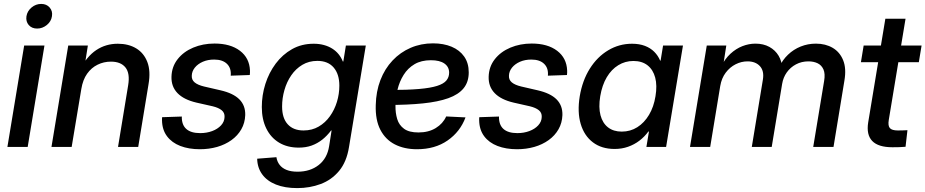

<svg xmlns="http://www.w3.org/2000/svg" viewBox="-20 -757 4767 989"><path d="M18.1 0 104.5 -522.5H209L122.6 0ZM171.4 -609.9Q143.6 -609.9 127.9 -628.2Q112.3 -646.5 116.2 -673.3Q120.6 -700.2 142.6 -718.5Q164.6 -736.8 192.4 -736.8Q219.7 -736.8 235.8 -718.3Q252 -699.7 247.6 -673.3Q243.7 -646.5 221.2 -628.2Q198.7 -609.9 171.4 -609.9Z M398.9 -298.8 349.1 0H245.1L331.5 -522.5H432.6L412.1 -393.1L390.1 -396Q426.8 -466.3 475.8 -499Q524.9 -531.7 586.9 -531.7Q642.1 -531.7 681.6 -507.8Q721.2 -483.9 739 -437.5Q756.8 -391.1 745.1 -323.2L691.9 0H587.9L640.1 -317.4Q650.4 -378.9 626.5 -409.2Q602.5 -439.5 551.3 -439.5Q514.6 -439.5 482.7 -423.8Q450.7 -408.2 428.7 -377.2Q406.7 -346.2 398.9 -298.8Z M1009.8 11.7Q952.6 11.7 908.9 -5.1Q865.2 -22 840.3 -55.2Q815.4 -88.4 814.5 -136.7Q814.5 -141.1 814.5 -145.3Q814.5 -149.4 814.9 -153.3L916.5 -156.7Q915.5 -114.3 939.5 -92.8Q963.4 -71.3 1011.2 -71.3Q1044.4 -71.3 1072.8 -81.8Q1101.1 -92.3 1118.7 -111.3Q1136.2 -130.4 1136.7 -154.8Q1137.7 -176.3 1121.8 -189.2Q1106 -202.1 1075.7 -209.5L991.7 -228.5Q926.8 -243.7 894.3 -277.3Q861.8 -311 863.3 -361.8Q864.7 -413.6 895 -452.1Q925.3 -490.7 975.3 -511.7Q1025.4 -532.7 1085 -532.7Q1167 -532.7 1216.1 -495.4Q1265.1 -458 1267.6 -394Q1267.6 -388.2 1267.6 -382.6Q1267.6 -377 1266.6 -370.6L1168.5 -367.2Q1171.9 -405.8 1149.2 -428Q1126.5 -450.2 1083 -450.2Q1050.8 -450.2 1024.9 -439Q999 -427.7 983.6 -408.7Q968.3 -389.6 967.8 -366.7Q966.8 -345.7 982.7 -332.5Q998.5 -319.3 1030.8 -311.5L1115.2 -292Q1181.6 -276.9 1213.1 -245.1Q1244.6 -213.4 1243.2 -164.1Q1241.7 -123.5 1223.1 -91.1Q1204.6 -58.6 1172.4 -35.4Q1140.1 -12.2 1098.4 -0.2Q1056.6 11.7 1009.8 11.7Z M1511.2 211.9Q1447.3 211.9 1401.4 193.6Q1355.5 175.3 1330.6 141.1Q1305.7 106.9 1304.7 60.5L1403.8 52.7Q1407.2 75.2 1420.2 92Q1433.1 108.9 1456.1 118.2Q1479 127.4 1512.7 127.4Q1577.6 127.4 1621.6 93Q1665.5 58.6 1675.3 -3.9L1688 -85H1685.5Q1665 -57.6 1640.1 -37.8Q1615.2 -18.1 1585.4 -7.3Q1555.7 3.4 1519 3.4Q1460.4 3.4 1417.7 -22.2Q1375 -47.9 1351.8 -95Q1328.6 -142.1 1328.6 -205.6Q1328.6 -266.6 1346.9 -324.5Q1365.2 -382.3 1400.1 -429.2Q1435.1 -476.1 1484.4 -503.9Q1533.7 -531.7 1595.7 -531.7Q1624.5 -531.7 1648.4 -525.1Q1672.4 -518.6 1691.4 -506.6Q1710.4 -494.6 1724.1 -477.8Q1737.8 -460.9 1746.1 -439.9L1748.5 -440.4L1761.7 -522.5H1864.3L1777.8 0Q1765.6 76.7 1726.8 123.3Q1688 169.9 1631.8 190.9Q1575.7 211.9 1511.2 211.9ZM1543.5 -85Q1587.4 -85 1621.6 -105Q1655.8 -125 1679.4 -158.2Q1703.1 -191.4 1715.6 -232.4Q1728 -273.4 1728 -315.9Q1728 -375 1698.7 -409.2Q1669.4 -443.4 1614.7 -443.4Q1571.3 -443.4 1537.4 -423.1Q1503.4 -402.8 1480.2 -368.9Q1457 -335 1445.1 -293.2Q1433.1 -251.5 1433.1 -208.5Q1433.1 -148.4 1462.2 -116.7Q1491.2 -85 1543.5 -85Z M2127.9 11.7Q2062.5 11.7 2013.9 -13.2Q1965.3 -38.1 1939.2 -88.6Q1913.1 -139.2 1915.5 -215.3Q1917 -286.1 1939.5 -344.5Q1961.9 -402.8 2002 -445.3Q2042 -487.8 2095.2 -510.7Q2148.4 -533.7 2210.4 -533.7Q2264.6 -533.7 2306.2 -516.4Q2347.7 -499 2371.1 -465.6Q2394.5 -432.1 2394.5 -384.3Q2394.5 -335 2368.2 -302.5Q2341.8 -270 2289.3 -251.2Q2236.8 -232.4 2158.4 -224.4Q2080.1 -216.3 1975.1 -216.3L1987.8 -293.5Q2078.6 -293.5 2137.9 -298.6Q2197.3 -303.7 2231.2 -314.5Q2265.1 -325.2 2279.3 -342.3Q2293.5 -359.4 2293.5 -382.8Q2293.5 -412.6 2269.3 -429.7Q2245.1 -446.8 2199.7 -446.8Q2149.9 -446.8 2115.2 -426.3Q2080.6 -405.8 2059.1 -371.3Q2037.6 -336.9 2027.6 -295.4Q2017.6 -253.9 2017.1 -211.4Q2016.6 -174.8 2026.1 -143.6Q2035.6 -112.3 2061.5 -93.5Q2087.4 -74.7 2135.3 -74.7Q2187.5 -74.7 2224.6 -97.4Q2261.7 -120.1 2278.3 -157.2L2377.9 -152.3Q2350.6 -78.6 2285.6 -33.4Q2220.7 11.7 2127.9 11.7Z M2643.6 11.7Q2586.4 11.7 2542.7 -5.1Q2499 -22 2474.1 -55.2Q2449.2 -88.4 2448.2 -136.7Q2448.2 -141.1 2448.2 -145.3Q2448.2 -149.4 2448.7 -153.3L2550.3 -156.7Q2549.3 -114.3 2573.2 -92.8Q2597.2 -71.3 2645 -71.3Q2678.2 -71.3 2706.5 -81.8Q2734.9 -92.3 2752.4 -111.3Q2770 -130.4 2770.5 -154.8Q2771.5 -176.3 2755.6 -189.2Q2739.7 -202.1 2709.5 -209.5L2625.5 -228.5Q2560.5 -243.7 2528.1 -277.3Q2495.6 -311 2497.1 -361.8Q2498.5 -413.6 2528.8 -452.1Q2559.1 -490.7 2609.1 -511.7Q2659.2 -532.7 2718.8 -532.7Q2800.8 -532.7 2849.9 -495.4Q2898.9 -458 2901.4 -394Q2901.4 -388.2 2901.4 -382.6Q2901.4 -377 2900.4 -370.6L2802.2 -367.2Q2805.7 -405.8 2783 -428Q2760.3 -450.2 2716.8 -450.2Q2684.6 -450.2 2658.7 -439Q2632.8 -427.7 2617.4 -408.7Q2602.1 -389.6 2601.6 -366.7Q2600.6 -345.7 2616.5 -332.5Q2632.3 -319.3 2664.6 -311.5L2749 -292Q2815.4 -276.9 2846.9 -245.1Q2878.4 -213.4 2877 -164.1Q2875.5 -123.5 2856.9 -91.1Q2838.4 -58.6 2806.2 -35.4Q2773.9 -12.2 2732.2 -0.2Q2690.4 11.7 2643.6 11.7Z M3146 10.3Q3079.1 10.3 3034.2 -23.7Q2989.3 -57.6 2971.2 -118.7Q2953.1 -179.7 2966.3 -261.2Q2980 -342.8 3018.3 -403.6Q3056.6 -464.4 3113 -498Q3169.4 -531.7 3235.8 -531.7Q3272.9 -531.7 3301.8 -520.8Q3330.6 -509.8 3350.1 -490.2Q3369.6 -470.7 3380.4 -444.8H3382.8L3395.5 -522.5H3498L3411.1 0H3309.6L3322.8 -79.6H3319.8Q3299.8 -52.2 3273.4 -32.2Q3247.1 -12.2 3215.1 -1Q3183.1 10.3 3146 10.3ZM3182.6 -79.1Q3227.1 -79.1 3262.9 -101.8Q3298.8 -124.5 3323.2 -165.5Q3347.7 -206.5 3356.4 -261.2Q3365.7 -316.4 3355 -357.2Q3344.2 -397.9 3315.7 -420.4Q3287.1 -442.9 3242.7 -442.9Q3200.2 -442.9 3164.8 -421.1Q3129.4 -399.4 3105.5 -359.1Q3081.5 -318.8 3071.8 -261.2Q3062.5 -204.1 3073.2 -163.3Q3084 -122.6 3112.1 -100.8Q3140.1 -79.1 3182.6 -79.1Z M3534.2 0 3620.6 -522.5H3721.2L3703.6 -409.7L3693.4 -412.6Q3713.9 -453.6 3742.4 -480Q3771 -506.3 3804.2 -519.3Q3837.4 -532.2 3871.1 -532.2Q3912.6 -532.2 3943.1 -515.4Q3973.6 -498.5 3990.7 -469.7Q4007.8 -440.9 4008.8 -405.3L3994.1 -412.1Q4010.7 -448.2 4039.1 -475.3Q4067.4 -502.4 4104.2 -517.3Q4141.1 -532.2 4183.1 -532.2Q4232.4 -532.2 4269.3 -510.5Q4306.2 -488.8 4323.2 -446.5Q4340.3 -404.3 4329.6 -341.8L4273.4 0H4168.9L4225.1 -339.8Q4231.4 -377 4221.7 -399.2Q4211.9 -421.4 4191.4 -431.2Q4170.9 -440.9 4144.5 -440.9Q4108.9 -440.9 4080.1 -425.5Q4051.3 -410.2 4032.7 -384Q4014.2 -357.9 4008.8 -324.7L3955.1 0H3852.5L3909.7 -347.2Q3917 -391.6 3894.3 -416.3Q3871.6 -440.9 3830.6 -440.9Q3798.8 -440.9 3769.3 -426Q3739.7 -411.1 3718.3 -382.8Q3696.8 -354.5 3689.9 -313.5L3638.2 0Z M4727.1 -522.5 4712.9 -436.5H4414.6L4428.7 -522.5ZM4540.5 -660.6H4644.5L4558.1 -139.2Q4553.2 -109.4 4563.7 -97.2Q4574.2 -85 4605 -85Q4615.7 -85 4629.9 -85.4Q4644 -85.9 4654.3 -86.4L4644.5 -1Q4630.9 0.5 4612.5 1Q4594.2 1.5 4577.1 1.5Q4503.9 1.5 4472.9 -30.8Q4441.9 -63 4452.1 -126.5Z"/></svg>

Font: Inter 28pt Medium
Style: Italic
Weight: 500
Italic angle: -9.3988°
Designer: Rasmus Andersson
Foundry: rsms
Version: Version 4.001;git-66647c0bb